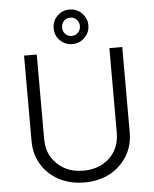

<svg xmlns="http://www.w3.org/2000/svg" viewBox="-63 -1018 870 1085"><g transform="rotate(-5 372.0 -475.5)"><path d="M616 -112Q579 -53 518 -19Q453 15 372 15Q292 15 227 -19Q163 -54 129 -112Q94 -169 94 -246V-729H166V-250Q166 -192 191 -148Q218 -104 263 -78Q310 -52 372 -52Q434 -52 481 -78Q528 -104 553 -148Q578 -192 578 -250V-729H651V-246Q651 -171 616 -112ZM302 -799Q274 -827 274 -868Q274 -909 302 -937Q331 -966 372 -966Q413 -966 442 -937Q471 -908 471 -868Q471 -828 442 -799Q413 -770 372 -770Q331 -770 302 -799ZM408 -831Q423 -846 423 -868Q423 -890 408 -905Q395 -920 372 -920Q351 -920 336 -905Q322 -889 322 -868Q322 -847 336 -831Q351 -816 372 -816Q395 -816 408 -831Z"/></g></svg>

Font: Sinter Normal
Style: Regular
Weight: 350
Foundry: Adobe & rsms
Version: Version 1.000